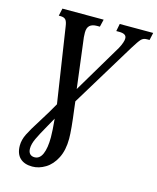

<svg xmlns="http://www.w3.org/2000/svg" viewBox="-137 -808 935 1142"><g transform="rotate(15 331.0 -237.0)"><path d="M662 -714 652 -668H636Q614 -668 601 -654.5Q588 -641 559 -594L320 -201Q324 -173 325 -159Q342 -31 342 23Q342 94 317 143Q292 192 252.5 216Q213 240 172 240Q123 240 96 214Q69 188 69 138Q69 103 87 66.5Q105 30 146 -34Q192 -107 219 -156L149 -617Q145 -647 135 -657.5Q125 -668 103 -668H93L103 -714H357L346 -668H328Q299 -668 284 -654.5Q269 -641 269 -611Q269 -583 274 -553L309 -274L488 -575Q499 -595 505 -613Q511 -631 510 -640Q510 -668 465 -668H447L456 -714ZM235 43Q235 4 228 -70L200 -20Q164 43 148 77.5Q132 112 132 139Q132 161 142.5 172Q153 183 171 183Q203 183 219 146Q235 109 235 43Z"/></g></svg>

Font: Noto Serif CondSemiBold
Style: Italic
Weight: 600
Width: 3
Italic angle: -12°
Designer: Monotype Design Team
Foundry: Monotype Imaging Inc.
Version: Version 1.001